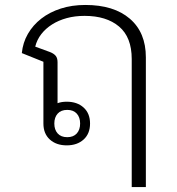

<svg xmlns="http://www.w3.org/2000/svg" viewBox="-20 -574 713 774"><path d="M511 -336Q511 -424 460 -467Q409 -510 321 -510Q282 -510 249 -501Q216 -492 190 -475.5Q164 -459 146.5 -436.5Q129 -414 122 -386L182 -364Q197 -358 204.5 -349Q212 -340 212 -323V-158Q228 -164 249 -164Q291 -164 317 -140.5Q343 -117 343 -76Q343 -35 317 -11.5Q291 12 249 12Q207 12 181 -11.5Q155 -35 155 -76V-325L68 -360Q72 -402 92.5 -437.5Q113 -473 146.5 -499Q180 -525 225 -539.5Q270 -554 324 -554Q439 -554 503.5 -498.5Q568 -443 568 -343V180H511ZM251 -131Q226 -131 212.5 -116Q199 -101 199 -76Q199 -51 212.5 -36Q226 -21 251 -21Q276 -21 289.5 -36Q303 -51 303 -76Q303 -101 289.5 -116Q276 -131 251 -131Z"/></svg>

Font: IBM Plex Sans Thai Looped Light
Style: Regular
Weight: 300
Designer: Mike Abbink, Paul van der Laan, Pieter van Rosmalen, Ben Mitchell, Mark Frömberg
Foundry: Bold Monday
Version: Version 1.1